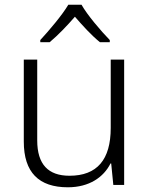

<svg xmlns="http://www.w3.org/2000/svg" viewBox="-20 -878 636 815"><path d="M326 -858H270C245 -815 188 -748 151 -708V-699H191C227 -729 266 -770 298 -807C330 -770 368 -728 404 -699H446V-708C408 -747 350 -815 326 -858ZM507 -625H450V-335C450 -200 392 -132 275 -132C185 -132 138 -180 138 -282V-625H81V-277C81 -146 145 -83 268 -83C359 -83 420 -126 449 -184H452L461 -93H507Z"/></svg>

Font: Noto Sans Telugu UI Light
Style: Regular
Weight: 300
Designer: Jelle Bosma - Monotype Design Team
Foundry: Monotype Imaging Inc.
Version: Version 2.005